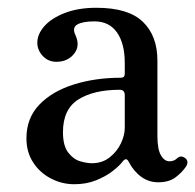

<svg xmlns="http://www.w3.org/2000/svg" viewBox="-20 -462 503 494"><path d="M171 12Q139 12 110.5 -3Q82 -18 65 -44.5Q48 -71 48 -106Q48 -158 81 -192.5Q114 -227 169.5 -244.5Q225 -262 291 -262Q301 -262 301 -272V-300Q301 -350 281 -378.5Q261 -407 223 -407Q193 -407 179 -399Q165 -391 174 -372Q187 -344 170.5 -323.5Q154 -303 125 -303Q104 -303 90 -318Q76 -333 76 -352Q76 -374 94 -394.5Q112 -415 146.5 -428.5Q181 -442 228 -442Q310 -442 347.5 -406Q385 -370 385 -306V-112Q385 -78 394 -62.5Q403 -47 416 -47Q428 -47 436 -55Q446 -64 458 -54Q466 -46 459 -34Q449 -19 432 -6Q415 7 387 7Q363 7 343.5 -7Q324 -21 311 -46Q305 -58 296 -47Q288 -36 270 -22Q252 -8 227 2Q202 12 171 12ZM216 -42Q243 -42 262 -57Q281 -72 291 -93Q301 -114 301 -133V-217Q301 -231 288 -231Q221 -231 181.5 -206Q142 -181 142 -122Q142 -87 155.5 -69.5Q169 -52 186.5 -47Q204 -42 216 -42Z"/></svg>

Font: Zen Old Mincho
Style: Regular
Weight: 400
Designer: Yoshimichi Ohira
Foundry: Positype
Version: Version 1.001